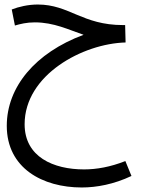

<svg xmlns="http://www.w3.org/2000/svg" viewBox="-20 -436 626 850"><path d="M342 394C407 394 484 380 562 343L535 277C469 303 408 314 352 314C217 314 89 259 89 114C89 -105 347 -243 536 -248L534 -325H525C344 -325 287 -416 147 -416C105 -416 62 -406 32 -394L46 -323C70 -330 98 -337 134 -337C219 -337 285 -304 350 -282C135 -202 10 -50 10 121C10 308 168 394 342 394Z"/></svg>

Font: Noto Sans Arabic SemCond
Style: Regular
Weight: 400
Width: 4
Designer: Monotype Design Team, Nadine Chahine, Nizar Qandah and Khaled Hosny
Foundry: Monotype Imaging Inc.
Version: Version 2.012